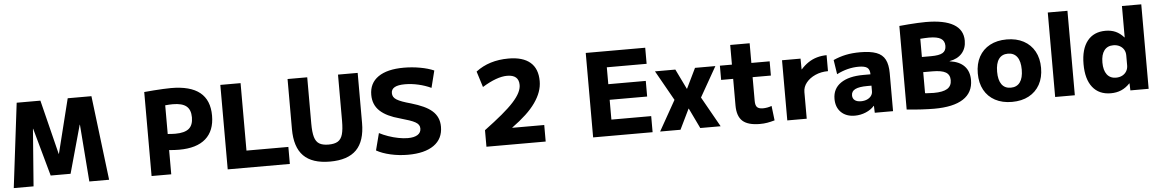

<svg xmlns="http://www.w3.org/2000/svg" viewBox="-36 -1192 9973 1653"><g transform="rotate(-5 4951.0 -365.0)"><path d="M32 0 121 -730H326L443 -260H445L562 -730H767L856 0H685L647 -494H645L530 -80H358L243 -494H241L203 0Z M1223 -726Q1263 -730 1306 -733Q1349 -736 1388 -738Q1427 -740 1455 -740Q1622 -740 1704.5 -673.5Q1787 -607 1787 -473Q1787 -342 1709 -273.5Q1631 -205 1480 -205Q1446 -205 1403 -208.5Q1360 -212 1308 -219L1309 -359Q1354 -352 1392.5 -348.5Q1431 -345 1459 -345Q1539 -345 1576 -375.5Q1613 -406 1613 -473Q1613 -539 1576 -569.5Q1539 -600 1459 -600Q1431 -600 1394 -596.5Q1357 -593 1316 -586L1393 -669V0H1223Z M1881 0V-730H2056V-147H2418V0Z M2765 10Q2611 10 2536.5 -65.5Q2462 -141 2462 -297V-730H2632V-330Q2632 -256 2644 -214Q2656 -172 2685 -154.5Q2714 -137 2765 -137Q2816 -137 2845 -154.5Q2874 -172 2886 -214Q2898 -256 2898 -330V-730H3068V-297Q3068 -141 2993.5 -65.5Q2919 10 2765 10Z M3439 10Q3361 10 3288.5 -6.5Q3216 -23 3167 -51L3205 -198Q3239 -180 3282 -165Q3325 -150 3369 -141.5Q3413 -133 3450 -133Q3505 -133 3534.5 -152Q3564 -171 3564 -206Q3564 -224 3555 -237.5Q3546 -251 3526.5 -262Q3507 -273 3474.5 -284Q3442 -295 3396 -308Q3340 -323 3297.5 -343.5Q3255 -364 3226 -391Q3197 -418 3182.5 -453Q3168 -488 3168 -531Q3168 -632 3245.5 -686Q3323 -740 3467 -740Q3538 -740 3607.5 -727.5Q3677 -715 3727 -693L3690 -546Q3639 -570 3580 -583.5Q3521 -597 3465 -597Q3405 -597 3375.5 -580.5Q3346 -564 3346 -531Q3346 -513 3354 -499Q3362 -485 3380.5 -473.5Q3399 -462 3429 -451Q3459 -440 3503 -428Q3564 -410 3608.5 -389.5Q3653 -369 3682.5 -343Q3712 -317 3727 -283Q3742 -249 3742 -206Q3742 -102 3663 -46Q3584 10 3439 10Z M4117 -143Q4207 -210 4270.5 -263Q4334 -316 4373 -359Q4412 -402 4430 -438Q4448 -474 4448 -505Q4448 -593 4347 -593Q4259 -593 4132 -515L4089 -652Q4204 -740 4372 -740Q4495 -740 4559 -685.5Q4623 -631 4623 -523Q4623 -476 4606.5 -430Q4590 -384 4557 -337Q4524 -290 4473 -242.5Q4422 -195 4353 -145V-143H4629V0H4117Z M5039 0V-730H5553V-591H5209V-445H5533V-310H5209V-139H5553V0Z M5618 0 5765 -261 5619 -520H5795L5879 -347H5881L5965 -520H6141L5994 -261L6141 0H5965L5881 -175H5879L5794 0Z M6480 10Q6377 10 6330.5 -32Q6284 -74 6284 -167V-397H6180V-520H6284V-690H6452V-520H6610V-397H6452V-192Q6452 -153 6467 -137.5Q6482 -122 6518 -122Q6536 -122 6555.5 -125.5Q6575 -129 6593 -136L6608 -10Q6573 0 6543.5 5Q6514 10 6480 10Z M6717 0V-520H6877L6878 -427H6880Q6909 -460 6944 -483.5Q6979 -507 7019.5 -518.5Q7060 -530 7103 -530V-392Q7043 -392 6993.5 -370Q6944 -348 6914.5 -311.5Q6885 -275 6885 -230V0Z M7301 10Q7226 10 7182 -33Q7138 -76 7138 -149Q7138 -237 7207.5 -285Q7277 -333 7404 -333H7465Q7465 -374 7443.5 -390.5Q7422 -407 7369 -407Q7321 -407 7273.5 -395Q7226 -383 7179 -359L7160 -483Q7213 -507 7268.5 -518.5Q7324 -530 7392 -530Q7480 -530 7532.5 -510.5Q7585 -491 7608 -446.5Q7631 -402 7631 -329V0H7473L7471 -60H7469Q7441 -28 7395.5 -9Q7350 10 7301 10ZM7364 -109Q7393 -109 7416 -119Q7439 -129 7452 -146.5Q7465 -164 7465 -186V-235H7429Q7359 -235 7325 -218.5Q7291 -202 7291 -166Q7291 -139 7310 -124Q7329 -109 7364 -109Z M7986 10Q7942 10 7877 6.5Q7812 3 7749 -4V-726Q7788 -730 7828.5 -733Q7869 -736 7907.5 -738Q7946 -740 7978 -740Q8137 -740 8218 -692.5Q8299 -645 8299 -551Q8299 -485 8261 -442Q8223 -399 8154 -387V-385Q8237 -374 8280 -329Q8323 -284 8323 -209Q8323 -101 8237.5 -45.5Q8152 10 7986 10ZM7870 -135Q7897 -131 7932.5 -128.5Q7968 -126 7994 -126Q8074 -126 8111.5 -149.5Q8149 -173 8149 -223Q8149 -270 8113.5 -291Q8078 -312 7998 -312H7834V-443H7998Q8069 -443 8099 -461Q8129 -479 8129 -521Q8129 -564 8097 -584Q8065 -604 7994 -604Q7979 -604 7961 -603Q7943 -602 7920.5 -600.5Q7898 -599 7870 -595L7919 -679V-51Z M8659 10Q8575 10 8513.5 -23Q8452 -56 8419 -116.5Q8386 -177 8386 -260Q8386 -343 8419 -403.5Q8452 -464 8513.5 -497Q8575 -530 8659 -530Q8743 -530 8804.5 -497Q8866 -464 8899.5 -403.5Q8933 -343 8933 -260Q8933 -177 8899.5 -116.5Q8866 -56 8804.5 -23Q8743 10 8659 10ZM8659 -113Q8711 -113 8738.5 -150.5Q8766 -188 8766 -260Q8766 -332 8738.5 -369.5Q8711 -407 8659 -407Q8607 -407 8580 -369.5Q8553 -332 8553 -260Q8553 -188 8580 -150.5Q8607 -113 8659 -113Z M9032 0V-730H9202V0Z M9513 10Q9411 10 9355.5 -60Q9300 -130 9300 -260Q9300 -390 9355.5 -460Q9411 -530 9513 -530Q9562 -530 9600 -513Q9638 -496 9671 -459H9673V-730H9840V0H9682L9680 -61H9678Q9644 -25 9603.5 -7.5Q9563 10 9513 10ZM9569 -120Q9600 -120 9623.5 -132.5Q9647 -145 9660 -167Q9673 -189 9673 -217V-303Q9673 -332 9660 -353.5Q9647 -375 9623.5 -387.5Q9600 -400 9569 -400Q9518 -400 9490.5 -364Q9463 -328 9463 -260Q9463 -193 9490.5 -156.5Q9518 -120 9569 -120Z"/></g></svg>

Font: M PLUS 2 ExtraBold
Style: Regular
Weight: 800
Version: Version 1.001